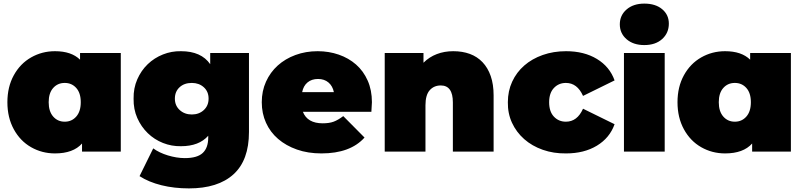

<svg xmlns="http://www.w3.org/2000/svg" viewBox="-20 -841 4457 1065"><path d="M650 -547V0H435V-45Q386 10 285 10Q213 10 152.5 -24.5Q92 -59 56.5 -124Q21 -189 21 -274Q21 -359 56.5 -423.5Q92 -488 152.5 -522.5Q213 -557 285 -557Q376 -557 424 -510V-547ZM428 -274Q428 -325 403 -353Q378 -381 339 -381Q300 -381 275 -353Q250 -325 250 -274Q250 -223 275 -194.5Q300 -166 339 -166Q378 -166 403 -194.5Q428 -223 428 -274Z M1361 -547V-109Q1361 48 1275 126Q1189 204 1028 204Q946 204 875.5 186.5Q805 169 754 136L830 -18Q846 -6 867 4Q888 14 911 21Q934 28 958 32Q982 36 1005 36Q1074 36 1104.5 7.5Q1135 -21 1135 -78V-88Q1084 -30 984 -30Q932 -29 884 -48Q836 -67 799.5 -102.5Q763 -138 741.5 -186.5Q720 -235 721 -294Q720 -352 741.5 -401Q763 -450 799.5 -485Q836 -520 884 -539Q932 -558 984 -557Q1096 -557 1146 -485V-547ZM1137 -294Q1137 -333 1110.5 -357Q1084 -381 1044 -381Q1002 -381 976 -357Q950 -333 950 -294Q950 -255 977 -230.5Q1004 -206 1044 -206Q1084 -206 1110.5 -230.5Q1137 -255 1137 -294Z M2040 -221H1660Q1685 -157 1770 -157Q1806 -157 1830.5 -166Q1855 -175 1884 -197L2002 -78Q1923 10 1763 10Q1688 10 1627 -11.5Q1566 -33 1522.5 -70.5Q1479 -108 1455.5 -160Q1432 -212 1432 -274Q1432 -336 1455.5 -388Q1479 -440 1520.5 -477.5Q1562 -515 1619 -536Q1676 -557 1742 -557Q1804 -557 1859 -538Q1914 -519 1955 -483Q1996 -447 2019.5 -394Q2043 -341 2043 -274Q2043 -269 2040 -221ZM1656 -330H1832Q1825 -364 1802 -383.5Q1779 -403 1744 -403Q1709 -403 1686 -384Q1663 -365 1656 -330Z M2718 -312V0H2492V-273Q2492 -367 2425 -367Q2387 -367 2363.5 -340.5Q2340 -314 2340 -257V0H2114V-547H2329V-493Q2361 -525 2403 -541Q2445 -557 2494 -557Q2545 -557 2586 -542Q2627 -527 2656.5 -496Q2686 -465 2702 -419Q2718 -373 2718 -312Z M2797 -274Q2797 -336 2821 -388Q2845 -440 2888 -477.5Q2931 -515 2990.5 -536Q3050 -557 3120 -557Q3220 -557 3291 -514Q3362 -471 3389 -395L3214 -309Q3182 -381 3119 -381Q3079 -381 3052.5 -353Q3026 -325 3026 -274Q3026 -222 3052.5 -194Q3079 -166 3119 -166Q3182 -166 3214 -238L3389 -152Q3362 -76 3291 -33Q3220 10 3120 10Q3051 11 2991 -10Q2931 -31 2887.5 -69.5Q2844 -108 2820 -160Q2796 -212 2797 -274Z M3441 -547H3667V0H3441ZM3418 -706Q3418 -756 3455.5 -788.5Q3493 -821 3554 -821Q3616 -821 3653 -790Q3690 -759 3690 -710Q3690 -658 3653 -624.5Q3616 -591 3554 -591Q3493 -591 3455.5 -623.5Q3418 -656 3418 -706Z M4367 -547V0H4152V-45Q4103 10 4002 10Q3930 10 3869.5 -24.5Q3809 -59 3773.5 -124Q3738 -189 3738 -274Q3738 -359 3773.5 -423.5Q3809 -488 3869.5 -522.5Q3930 -557 4002 -557Q4093 -557 4141 -510V-547ZM4145 -274Q4145 -325 4120 -353Q4095 -381 4056 -381Q4017 -381 3992 -353Q3967 -325 3967 -274Q3967 -223 3992 -194.5Q4017 -166 4056 -166Q4095 -166 4120 -194.5Q4145 -223 4145 -274Z"/></svg>

Font: CMG Sans Black
Style: Regular
Weight: 900
Designer: Julieta Ulanovsky
Foundry: Julieta Ulanovsky
Version: Version 7.200